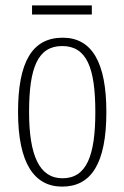

<svg xmlns="http://www.w3.org/2000/svg" viewBox="-20 -683 461 713"><path d="M99 -629H321V-663H99ZM211 10C318 10 375 -75 375 -267C375 -450 322 -543 213 -543C99 -543 47 -452 47 -267C47 -77 107 10 211 10ZM212 -21C126 -21 88 -106 88 -267C88 -431 120 -512 211 -512C302 -512 334 -431 334 -267C334 -106 302 -21 212 -21Z"/></svg>

Font: Noto Serif Khmer ExtraCondensed ExtraLight
Style: Regular
Weight: 200
Width: 2
Designer: Danh Hong and the Monotype Design Team
Foundry: Monotype Imaging Inc.
Version: Version 2.004